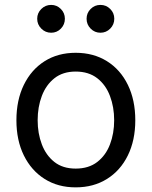

<svg xmlns="http://www.w3.org/2000/svg" viewBox="-20 -768 631 799"><path d="M294.9 11.7Q221.2 11.7 165.8 -23.2Q110.4 -58.1 79.3 -121.1Q48.3 -184.1 48.3 -267.6Q48.3 -351.6 79.3 -415Q110.4 -478.5 165.8 -513.4Q221.2 -548.3 294.9 -548.3Q369.1 -548.3 425 -513.4Q481 -478.5 512 -415Q543 -351.6 543 -267.6Q543 -184.1 512 -121.1Q481 -58.1 425 -23.2Q369.1 11.7 294.9 11.7ZM294.9 -66.4Q349.1 -66.4 384.8 -94Q420.4 -121.6 437.7 -167.2Q455.1 -212.9 455.1 -267.6Q455.1 -322.3 437.7 -368.4Q420.4 -414.6 384.8 -442.4Q349.1 -470.2 294.9 -470.2Q241.7 -470.2 206.5 -442.4Q171.4 -414.6 154.1 -368.7Q136.7 -322.8 136.7 -267.6Q136.7 -212.9 154.1 -167.2Q171.4 -121.6 206.3 -94Q241.2 -66.4 294.9 -66.4ZM397.9 -631.8Q374 -631.8 357.2 -648.9Q340.3 -666 340.3 -689.9Q340.3 -713.9 357.2 -730.7Q374 -747.6 397.9 -747.6Q421.9 -747.6 438.7 -730.7Q455.6 -713.9 455.6 -689.9Q455.6 -666 438.7 -648.9Q421.9 -631.8 397.9 -631.8ZM192.9 -631.8Q168.9 -631.8 151.9 -648.9Q134.8 -666 134.8 -689.9Q134.8 -713.9 151.9 -730.7Q168.9 -747.6 192.9 -747.6Q216.3 -747.6 233.2 -730.7Q250 -713.9 250 -689.9Q250 -666 233.4 -648.9Q216.8 -631.8 192.9 -631.8Z"/></svg>

Font: Inter 17pt
Style: Regular
Weight: 400
Version: Version 4.001;git-66647c0bb